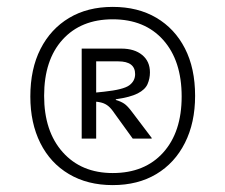

<svg xmlns="http://www.w3.org/2000/svg" viewBox="-20 -745 654 557"><path d="M68 -465Q68 -545 97.5 -603Q127 -661 180.5 -693Q234 -725 307 -725Q380 -725 433.5 -693.5Q487 -662 516.5 -604.5Q546 -547 546 -467Q546 -389 516.5 -330.5Q487 -272 433.5 -240Q380 -208 307 -208Q234 -208 180 -240Q126 -272 97 -330Q68 -388 68 -465ZM307 -243Q400 -243 453.5 -302.5Q507 -362 507 -465Q507 -569 453.5 -629Q400 -689 307 -689Q215 -689 161.5 -630Q108 -571 108 -467Q108 -364 162 -303.5Q216 -243 307 -243ZM253 -604H332Q370 -604 392.5 -585.5Q415 -567 415 -535Q415 -517 408 -501Q401 -485 379.5 -474Q358 -463 316 -457V-453H253V-476L282 -479Q338 -485 355 -497.5Q372 -510 372 -530Q372 -567 323 -567H253ZM217 -604H259V-343H217ZM420 -345V-343H365L313 -415Q303 -430 294.5 -437Q286 -444 275.5 -447Q265 -450 247 -451L253 -455H316Q330 -451 340 -444.5Q350 -438 364 -419Z"/></svg>

Font: Intel One Mono Light
Style: Regular
Weight: 300
Monospace: yes
Designer: Fred Shallcrass
Foundry: Frere-Jones Type LLC
Version: Version 1.004